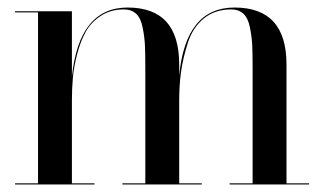

<svg xmlns="http://www.w3.org/2000/svg" viewBox="-20 -490 860 510"><path d="M20 -3H81V-457H20V-460H171V-286Q190 -470 319 -470Q456 -470 456 -319V-289Q473 -470 603 -470Q741 -470 741 -319V-3H801V0H590V-3H651V-308Q651 -348 650 -369.5Q649 -391 644 -416.5Q639 -442 626.5 -453.5Q614 -465 594 -465Q551 -465 521.5 -441Q492 -417 479 -376.5Q466 -336 461 -300Q456 -264 456 -223V-3H516V0H305V-3H366V-308Q366 -348 365 -369.5Q364 -391 359 -416.5Q354 -442 341.5 -453.5Q329 -465 309 -465Q274 -465 248 -448Q222 -431 208 -406Q194 -381 185 -346.5Q176 -312 173.5 -283Q171 -254 171 -223V-3H231V0H20Z"/></svg>

Font: Bodoni* 72
Style: Regular
Weight: 400
Version: Version 1.003